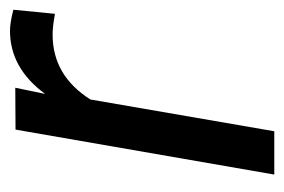

<svg xmlns="http://www.w3.org/2000/svg" viewBox="-114 -466 580 392"><g transform="rotate(-90 176.0 -270.0)"><path d="M168.9 -375.5 104 0H15.6L107.4 -528.3L192.9 -528.8L180.2 -467.8Q232.9 -539.6 309.1 -539.6Q325.7 -539.6 352.1 -532.7L343.8 -447.8Q317.9 -452.6 301.3 -452.6Q217.8 -452.6 168.9 -375.5Z"/></g></svg>

Font: Mardoto
Style: Italic
Weight: 400
Italic angle: -12°
Designer: Christian Robertson, Vahan Hovhannisyan
Foundry: Google
Version: Version 1.000